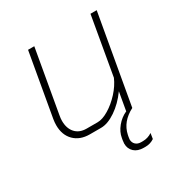

<svg xmlns="http://www.w3.org/2000/svg" viewBox="-164 -619 884 935"><g transform="rotate(-30 278.0 -151.5)"><path d="M388 166Q416 166 440 150L435 181Q413 196 386 196H376Q342 196 322.5 178Q303 160 303 131Q303 126 305 112L307 101Q312 70 335 42Q358 14 389 0H390L408 -103Q372 -53 327 -22.5Q282 8 244 8H181Q126 8 93.5 -24.5Q61 -57 61 -112Q61 -128 64 -146L126 -499H161L99 -146Q96 -130 96 -116Q96 -74 118.5 -49Q141 -24 181 -24H243Q271 -24 306.5 -45.5Q342 -67 373 -101Q404 -135 420 -172L477 -499H512L424 0Q354 36 340 102L338 112Q336 122 336 126Q336 144 347.5 155Q359 166 378 166Z"/></g></svg>

Font: Bai Jamjuree ExtraLight
Style: Italic
Weight: 275
Italic angle: -10°
Version: Version 1.000; ttfautohint (v1.6)